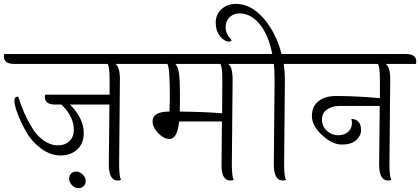

<svg xmlns="http://www.w3.org/2000/svg" viewBox="-59 -924 2162 988"><path d="M297 -3.5Q297 -21 307 -31Q317 -41 334 -41Q351 -41 366.5 -26Q382 -11 382 6Q382 23 372 33.5Q362 44 344 44Q326 44 311.5 29Q297 14 297 -3.5ZM501 -78 504 -386H301Q372 -315 372 -239Q372 -186 338.5 -155Q305 -124 252.5 -124Q200 -124 151.5 -160.5Q103 -197 75 -247Q47 -297 31 -340.5Q15 -384 15 -405.5Q15 -427 35 -427Q61 -340 104 -270Q129 -227 165 -201.5Q201 -176 238.5 -176Q276 -176 298.5 -198Q321 -220 321 -255Q321 -325 257 -386H226Q172 -386 172 -424Q172 -433 174 -437H505V-513Q505 -580 495 -595H15Q-39 -595 -39 -633Q-39 -642 -37 -646H638Q692 -646 692 -608Q692 -599 690 -595H535Q558 -580 558 -515L554 -80Q554 -14 564 1Q556 5 547 5Q501 5 501 -78Z M1084 -341 1085 -513Q1085 -580 1075 -595H842Q857 -585 862 -546Q867 -507 867 -438.5Q867 -370 866 -350Q1007 -348 1084 -341ZM1138 -515 1134 -80Q1134 -14 1144 1Q1136 5 1127 5Q1081 5 1081 -71Q1081 -147 1083 -299H863Q853 -209 814 -209Q783 -209 754.5 -239.5Q726 -270 726 -299Q726 -350 813 -350Q815 -398 815 -421Q815 -581 802 -595H680Q626 -595 626 -633Q626 -642 628 -646H1218Q1272 -646 1272 -608Q1272 -599 1270 -595H1115Q1138 -580 1138 -515Z M1350 -78 1354 -513Q1354 -560 1350 -595H1260Q1206 -595 1206 -633Q1206 -642 1208 -646H1342Q1323 -744 1277.5 -799.5Q1232 -855 1173 -855Q1143 -855 1122.5 -835.5Q1102 -816 1102 -783Q1102 -750 1133 -717Q1130 -710 1120 -710Q1095 -710 1073 -738Q1051 -766 1051 -807.5Q1051 -849 1080.5 -876.5Q1110 -904 1155 -904Q1232 -904 1296.5 -830.5Q1361 -757 1390 -646H1487Q1541 -646 1541 -608Q1541 -599 1539 -595H1401Q1407 -556 1407 -515L1403 -80Q1403 -14 1413 1Q1405 5 1396 5Q1350 5 1350 -78Z M1892 -78 1895 -379H1688Q1652 -379 1625 -361.5Q1598 -344 1598 -308.5Q1598 -273 1623.5 -250.5Q1649 -228 1681 -228Q1713 -228 1732.5 -245.5Q1752 -263 1752 -291Q1752 -302 1749 -312Q1772 -312 1785.5 -297.5Q1799 -283 1799 -254.5Q1799 -226 1774 -203Q1749 -180 1700 -180Q1651 -180 1598.5 -228.5Q1546 -277 1546 -327Q1546 -377 1580 -403.5Q1614 -430 1670 -430Q1773 -430 1896 -419V-513Q1896 -580 1886 -595H1529Q1475 -595 1475 -633Q1475 -642 1477 -646H2029Q2083 -646 2083 -608Q2083 -599 2081 -595H1926Q1949 -580 1949 -515L1945 -80Q1945 -14 1955 1Q1947 5 1938 5Q1892 5 1892 -78Z"/></svg>

Font: Laila Light
Style: Regular
Weight: 300
Designer: Hitesh Malaviya
Foundry: Indian Type Foundry
Version: Version 1.302;PS 1.0;hotconv 1.0.78;makeotf.lib2.5.61930; tt